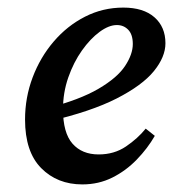

<svg xmlns="http://www.w3.org/2000/svg" viewBox="-20 -474 456 506"><path d="M197 12Q131 12 88.5 -31Q46 -74 46 -159Q46 -217 66 -270Q86 -323 121.5 -364.5Q157 -406 204 -430Q251 -454 305 -454Q358 -454 387 -428.5Q416 -403 416 -360Q416 -324 385.5 -286.5Q355 -249 287.5 -214.5Q220 -180 108 -154L105 -189Q190 -211 239.5 -240Q289 -269 309.5 -300Q330 -331 330 -358Q330 -383 318 -395.5Q306 -408 288 -408Q267 -408 242.5 -390Q218 -372 196 -341Q174 -310 160 -270Q146 -230 146 -186Q146 -124 171 -95.5Q196 -67 240 -67Q281 -67 312 -88Q343 -109 364 -135L388 -116Q369 -83 340.5 -53.5Q312 -24 276 -6Q240 12 197 12Z"/></svg>

Font: Lisu Bosa ExtraBold
Style: Italic
Weight: 800
Italic angle: -19°
Designer: David Morse, Annie Olsen, Victor Gaultney, Frank Grießhammer (Latin)
Foundry: SIL International
Version: Version 2.000